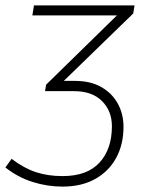

<svg xmlns="http://www.w3.org/2000/svg" viewBox="-54 -504 550 712"><path d="M178 188Q122 188 67.5 171Q13 154 -34 117L-11 85Q35 120 79.5 134.5Q124 149 178 149Q269 149 315 99Q361 49 361 -36Q361 -92 324.5 -129Q288 -166 220 -166H113L117 -190L393 -460V-447H66L72 -484H445L440 -454L162 -184L160 -204H224Q282 -204 322 -181Q362 -158 383 -119.5Q404 -81 404 -34Q404 32 376.5 82Q349 132 298.5 160Q248 188 178 188Z"/></svg>

Font: Nunito Sans 12pt ExtraLight
Style: Italic
Weight: 200
Italic angle: -9°
Designer: Vernon Adams
Foundry: Vernon Adams
Version: Version 3.101;gftools[0.9.27]